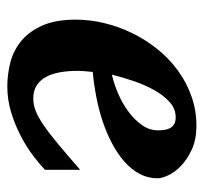

<svg xmlns="http://www.w3.org/2000/svg" viewBox="-36 -504 552 520"><g transform="rotate(90 240.0 -244.0)"><path d="M333 -396Q333 -404.8 331.8 -413.3Q330.6 -421.9 326.9 -428.7Q323.2 -435.5 316.2 -439.7Q309.1 -443.8 297.9 -443.8Q274.4 -443.8 256.1 -427.2Q237.8 -410.6 223.6 -385Q209.5 -359.4 199.2 -328.9Q189 -298.3 182.1 -271Q208 -276.9 234.9 -288.6Q261.7 -300.3 283.4 -316.7Q305.2 -333 319.1 -353Q333 -373 333 -396ZM462.9 -395Q462.9 -368.7 450.9 -346.2Q439 -323.7 418 -305.2Q397 -286.6 368.9 -271.7Q340.8 -256.8 308.8 -246.1Q276.9 -235.4 242.4 -228.8Q208 -222.2 174.8 -219.2Q173.8 -210 172.9 -198.2Q171.9 -186.5 171.9 -178.2Q171.9 -152.3 175.8 -130.4Q179.7 -108.4 188.5 -92.3Q197.3 -76.2 211.7 -67.1Q226.1 -58.1 247.1 -58.1Q263.2 -58.1 279.8 -64.5Q296.4 -70.8 318.4 -85.7Q340.3 -100.6 369.6 -125Q398.9 -149.4 439.9 -185.1V-89.8Q425.3 -75.7 401.9 -57.9Q378.4 -40 348.6 -24.4Q318.8 -8.8 284.7 1.7Q250.5 12.2 213.9 12.2Q181.2 12.2 148.9 3.9Q116.7 -4.4 91.1 -25.4Q65.4 -46.4 49.3 -82.3Q33.2 -118.2 33.2 -173.8Q33.2 -211.9 42.7 -251Q52.2 -290 69.8 -326.2Q87.4 -362.3 112.8 -394Q138.2 -425.8 170.2 -449.2Q202.1 -472.7 240.2 -486.3Q278.3 -500 320.8 -500Q357.4 -500 384.3 -487.8Q411.1 -475.6 428.7 -458.7Q446.3 -441.9 454.6 -424.1Q462.9 -406.2 462.9 -395Z"/></g></svg>

Font: Charis SIL
Style: Bold Italic
Weight: 700
Italic angle: -11°
Foundry: SIL International
Version: Version 4.112